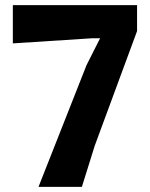

<svg xmlns="http://www.w3.org/2000/svg" viewBox="-20 -728 584 748"><path d="M130 0 317 -474 370 -579H340L30 -559V-708H514V-607L349 -160L299 0Z"/></svg>

Font: Rowdies Light
Style: Regular
Weight: 300
Designer: Jaikishan Patel
Version: Version 1.000; ttfautohint (v1.8.3)